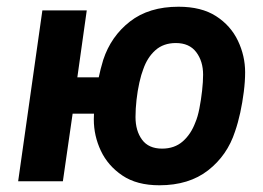

<svg xmlns="http://www.w3.org/2000/svg" viewBox="-20 -539 782 571"><path d="M34 0 106 -508H238L210 -309H356L342 -201H196L167 0ZM454 12Q387 12 344 -17Q301 -46 280 -90.5Q259 -135 259 -184Q259 -211 262.5 -242Q266 -273 272.5 -304Q279 -335 287 -361Q310 -431 366.5 -475Q423 -519 511 -519Q579 -519 622.5 -491Q666 -463 687.5 -418Q709 -373 709 -324Q709 -297 705 -265.5Q701 -234 694.5 -204Q688 -174 679 -148Q656 -77 599 -32.5Q542 12 454 12ZM462 -97Q499 -97 523.5 -118.5Q548 -140 561 -175Q568 -191 573 -216.5Q578 -242 581 -269Q584 -296 584 -317Q584 -357 563.5 -384Q543 -411 503 -411Q466 -411 442 -389.5Q418 -368 406 -333Q400 -318 394.5 -293.5Q389 -269 386 -242Q383 -215 383 -191Q383 -150 402.5 -123.5Q422 -97 462 -97Z"/></svg>

Font: Finlandica SemiBold
Style: Italic
Weight: 600
Italic angle: -8°
Designer: Niklas Ekholm, Juho Hiilivirta, Jaakko Suomalainen
Foundry: Helsinki Type Studio
Version: Version 1.063